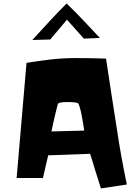

<svg xmlns="http://www.w3.org/2000/svg" viewBox="-20 -1059 776 1099"><path d="M706.1 -2.9 557.6 19.5Q542 -30.3 526.4 -79.6Q510.7 -128.9 496.1 -178.7L255.9 -169.9L225.6 -40H75.2Q88.9 -206.1 103.5 -370.1Q118.2 -534.2 131.8 -699.2Q202.1 -710.9 272 -718.8Q341.8 -726.6 413.1 -726.6Q500 -726.6 586.9 -723.6Q602.5 -622.1 617.7 -521Q632.8 -419.9 649.4 -318.4Q661.1 -238.3 675.3 -160.2Q689.5 -82 706.1 -2.9ZM461.9 -311.5Q460.9 -320.3 457 -344.2Q453.1 -368.2 448.2 -395Q443.4 -421.9 437 -443.8Q430.7 -465.8 424.8 -469.7Q422.9 -470.7 415.5 -471.7Q408.2 -472.7 399.9 -473.6Q391.6 -474.6 383.8 -474.6Q376 -474.6 373 -474.6Q368.2 -474.6 359.9 -474.6Q351.6 -474.6 342.3 -474.1Q333 -473.6 324.7 -471.7Q316.4 -469.7 313.5 -466.8Q311.5 -465.8 308.6 -454.1Q305.7 -442.4 301.3 -425.3Q296.9 -408.2 292.5 -388.7Q288.1 -369.1 284.2 -351.6Q280.3 -334 277.8 -321.3Q275.4 -308.6 274.4 -306.6ZM551.8 -841.8 460 -837.9 363.3 -946.3 267.6 -833 165 -830.1Q213.9 -883.8 262.2 -936Q310.5 -988.3 361.3 -1039.1Q411.1 -991.2 457.5 -941.9Q503.9 -892.6 551.8 -841.8Z"/></svg>

Font: Slackey
Style: Regular
Weight: 400
Designer: Squid
Foundry: Font Diner, Inc DBA Sideshow
Version: Version 1.001